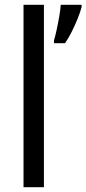

<svg xmlns="http://www.w3.org/2000/svg" viewBox="-20 -780 360 800"><path d="M163 0H78V-760H163ZM320 -751Q315 -731 304 -703.5Q293 -676 279 -648Q265 -620 251 -600H205V-612Q210 -628 216 -655.5Q222 -683 227 -712Q232 -741 233 -760H320Z"/></svg>

Font: Noto Sans Telugu SemiCondensed
Style: Regular
Weight: 400
Width: 4
Designer: Jelle Bosma - Monotype Design Team
Foundry: Monotype Imaging Inc.
Version: Version 2.005; ttfautohint (v1.8.4.7-5d5b)